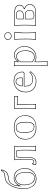

<svg xmlns="http://www.w3.org/2000/svg" viewBox="1418 -2156 973 3850"><g transform="rotate(-90 1905.0 -231.5)"><path d="M249 -398.9Q162.6 -398.9 134.8 -299.8Q126 -267.6 126 -234.9Q126 -105.5 193.4 -53.7Q224.6 -30.3 263.2 -29.8Q340.3 -29.8 362.8 -120.1Q370.6 -152.8 371.1 -193.8Q371.1 -328.6 308.6 -378.4Q281.7 -398.4 249 -398.9ZM42 -237.8Q42.5 -389.2 95.2 -486.8Q153.3 -601.1 254.4 -620.1Q265.1 -622.1 274.9 -623Q365.7 -629.4 389.6 -663.6Q399.4 -678.2 402.8 -698.2H430.2Q415.5 -577.6 312.5 -552.2Q293.9 -547.9 273.9 -545.9Q192.9 -539.1 161.1 -502.4Q145.5 -483.9 128.9 -449.2Q107.9 -404.3 106 -340.8Q155.3 -440.9 259.8 -441.9Q382.3 -441.9 433.1 -335Q457.5 -281.7 458 -217.8Q458 -117.2 389.6 -48.8Q328.6 11.2 245.1 12.2Q148.9 12.2 92.3 -62.5Q42.5 -129.4 42 -237.8ZM249 -409.2Q330.6 -409.2 363.8 -310.5Q380.9 -259.8 380.9 -193.8Q380.9 -53.7 298.8 -25.9Q281.2 -20 263.2 -20Q179.7 -20 140.1 -108.4Q116.2 -162.6 116.2 -234.9Q116.2 -316.4 157.2 -366.7Q192.4 -408.7 249 -409.2ZM51.8 -237.8Q51.8 -78.1 154.3 -21Q196.3 2 245.1 2Q342.3 2 402.3 -78.6Q447.3 -140.6 448.2 -217.8Q448.2 -329.6 381.3 -389.6Q332.5 -431.6 259.8 -432.1Q160.2 -431.2 115.2 -336.9L94.7 -293.9L96.2 -341.3Q98.1 -407.2 120.1 -453.1Q147.9 -514.2 186 -534.7Q218.3 -551.3 272.9 -556.2Q370.6 -565.4 402.3 -633.3Q413.1 -657.2 418.5 -688H411.1Q397.9 -635.7 333 -620.6Q309.1 -615.2 275.9 -612.8Q169.4 -604.5 107.4 -488.8Q105.5 -484.9 104 -482.4Q51.8 -385.3 51.8 -237.8Z M678.7 -150.9Q678.7 -7.8 591.8 7.8Q578.6 9.8 564.9 9.8Q537.6 9.3 522.9 2L521.5 -1Q526.4 -9.3 533.7 -56.2Q535.6 -67.9 537.6 -75.2L547.9 -76.2Q561 -52.2 570.3 -47.9Q579.1 -44.4 589.8 -43.9Q621.6 -43.9 626.5 -99.1Q627.4 -113.3 627.9 -129.9V-258.8Q627.9 -366.2 618.7 -429.2L619.6 -432.1Q621.6 -432.1 676.8 -429.2H851.6L903.8 -432.1L904.8 -429.2Q895 -360.8 894.5 -229V-179.2Q894.5 -63 904.8 0L902.8 2.9Q900.9 2.9 854.5 0L805.7 2.9L804.7 0Q814.5 -61 814.9 -179.2V-229Q814.9 -346.7 806.6 -375Q794.9 -387.7 780.8 -388.2H712.9Q696.3 -387.2 686.5 -375Q678.7 -347.2 678.7 -266.1ZM668.9 -150.9V-266.1Q668.9 -348.6 677.2 -377.9L677.7 -379.4L678.7 -381.3Q692.9 -397.9 712.9 -397.9H780.8Q801.8 -397 814.5 -381.3L815.9 -379.4L816.4 -377.9Q824.7 -348.6 824.7 -229V-179.2Q824.7 -65.9 816.4 -8.3Q833.5 -9.8 854.5 -9.8Q876.5 -9.8 893.6 -8.3Q884.8 -69.3 884.8 -179.2V-229Q884.8 -353.5 893.6 -420.9Q875 -418.9 851.6 -418.9H676.8Q652.3 -418.9 629.9 -420.9Q637.7 -360.4 637.7 -258.8V-129.9Q637.7 -41.5 598.6 -34.7Q593.8 -34.2 589.8 -34.2Q560.1 -35.2 544.9 -60.5Q543.9 -54.7 542 -43Q538.1 -16.1 534.2 -4.4Q548.8 -0.5 564.9 0Q640.6 0 660.2 -72.3Q668.9 -104.5 668.9 -150.9Z M1269.5 -389.2Q1195.8 -389.2 1180.7 -310.1Q1174.8 -279.8 1174.8 -228Q1174.8 -65.4 1258.8 -43.5Q1273.4 -40 1288.6 -40Q1374 -42.5 1374.5 -187Q1374.5 -325.7 1337.9 -364.3Q1313.5 -388.7 1269.5 -389.2ZM1032.7 -205.1Q1032.7 -352.1 1143.6 -410.2Q1200.7 -439.5 1276.9 -439Q1445.3 -439 1497.6 -316.9Q1516.6 -271 1516.6 -213.9Q1516.6 -76.7 1411.1 -20.5Q1353.5 9.8 1274.9 9.8Q1128.4 9.8 1066.4 -84Q1033.2 -135.3 1032.7 -205.1ZM1269.5 -398.9Q1347.7 -398.9 1371.1 -322.8Q1384.8 -276.4 1384.8 -187Q1384.8 -41 1300.3 -30.8Q1294.4 -30.3 1288.6 -29.8Q1165.5 -33.2 1164.6 -228Q1164.6 -339.8 1201.7 -375.5Q1227.1 -398.4 1269.5 -398.9ZM1042.5 -205.1Q1042.5 -80.1 1144 -27.8Q1199.2 0 1274.9 0Q1428.2 0 1482.4 -105Q1506.3 -152.3 1506.8 -213.9Q1506.8 -357.9 1394.5 -407.2Q1344.7 -428.7 1276.9 -429.2Q1131.8 -430.2 1073.2 -331.1Q1043 -278.3 1042.5 -205.1Z M1654.8 -229Q1654.8 -361.8 1644.5 -429.2L1645.5 -432.1Q1647.5 -432.1 1697.8 -429.2H1847.7Q1873 -429.2 1902.8 -431.2L1904.8 -429.2Q1901.4 -385.3 1904.8 -360.8L1902.8 -357.9Q1902.8 -357.9 1841.3 -365.7Q1794.4 -369.1 1734.4 -369.1V-180.2Q1734.4 -63 1744.6 0L1742.7 2.9Q1740.7 2.9 1694.8 0L1645.5 2.9L1644.5 0Q1654.3 -61 1654.8 -180.2ZM1664.6 -229V-180.2Q1664.6 -65.9 1656.2 -8.3Q1673.3 -9.8 1694.8 -9.8Q1716.8 -9.8 1733.4 -8.3Q1724.6 -69.3 1724.6 -180.2V-378.9H1734.4Q1837.9 -378.9 1893.6 -370.1Q1892.1 -392.6 1894 -420.4Q1868.2 -418.9 1847.7 -418.9H1697.8Q1674.3 -418.9 1655.8 -420.9Q1664.6 -352.5 1664.6 -229Z M2380.4 -128.9Q2393.6 -125 2395.5 -98.1Q2317.4 6.3 2208.5 9.8Q2100.6 9.3 2045.4 -40Q1989.3 -90.8 1980 -177.7Q1978.5 -190.4 1978.5 -202.1Q1978.5 -329.6 2067.9 -398.4Q2127.4 -443.8 2201.7 -443.8Q2346.2 -443.8 2381.8 -331.5Q2391.1 -300.8 2391.6 -266.1Q2389.6 -231.4 2362.3 -230H2106.4V-213.9Q2106.4 -90.8 2196.8 -70.8Q2218.3 -65.9 2247.6 -65.9Q2307.1 -65.9 2364.3 -113.8Q2373 -121.6 2380.4 -128.9ZM2110.4 -274.9H2262.7Q2264.6 -277.8 2264.6 -295.9Q2264.6 -379.4 2209.5 -392.6Q2202.1 -394 2195.3 -394Q2160.6 -392.6 2141.6 -365.2Q2112.3 -320.3 2110.4 -274.9ZM2381.8 -116.2Q2326.2 -63 2259.3 -56.6Q2252.4 -56.2 2247.6 -56.2Q2122.1 -56.2 2101.1 -162.1Q2096.7 -186 2096.7 -213.9V-240.2H2362.3Q2380.9 -241.7 2381.3 -266.1Q2381.3 -383.3 2287.6 -419.9Q2250.5 -434.1 2201.7 -434.1Q2106.4 -434.1 2044.4 -362.8Q1989.3 -297.9 1988.3 -202.1Q1988.3 -122.1 2036.6 -63.5Q2044.4 -54.2 2052.2 -47.4Q2105.5 -0.5 2208.5 0Q2314.5 -1 2385.3 -101.1Q2384.8 -109.9 2381.8 -116.2ZM2100.1 -265.1 2100.6 -275.4Q2102.5 -324.2 2133.3 -370.6Q2155.8 -403.3 2195.3 -403.8Q2242.2 -403.8 2263.2 -357.4Q2274.4 -331.5 2274.4 -295.9Q2274.4 -275.9 2272.9 -272.9Q2271 -269.5 2269.5 -268.1L2266.6 -265.1Z M2513.7 32.2V-234.9Q2513.7 -380.4 2503.4 -436L2505.4 -439Q2540 -432.1 2556.6 -432.1Q2575.7 -432.6 2592.3 -439Q2600.6 -437 2601.6 -429.2Q2592.3 -360.4 2592.3 -359.9H2594.2Q2646.5 -438.5 2724.6 -439Q2802.2 -439 2857.4 -368.7Q2903.8 -308.6 2904.3 -234.9Q2904.3 -113.3 2825.2 -43Q2764.6 9.8 2682.6 9.8Q2633.8 9.3 2593.3 -12.2V32.2Q2593.3 165.5 2603.5 231.9L2601.6 234.9Q2599.6 234.9 2553.7 231.9L2504.4 234.9L2503.4 231.9Q2513.7 168.5 2513.7 32.2ZM2593.3 -300.8V-77.1Q2630.4 -34.2 2676.3 -34.2Q2794.4 -34.2 2807.1 -176.8Q2808.6 -192.4 2808.6 -208Q2808.6 -324.2 2748 -366.7Q2725.1 -382.8 2697.3 -382.8Q2654.8 -382.8 2618.2 -340.8Q2602.5 -322.3 2593.3 -300.8ZM2523.4 32.2Q2523.4 161.1 2514.6 223.6Q2532.2 222.2 2553.7 222.2Q2576.2 222.2 2592.3 223.6Q2583.5 157.2 2583.5 32.2V-28.8L2598.1 -21Q2637.7 -0.5 2682.6 0Q2787.1 0 2847.7 -82.5Q2894 -146.5 2894.5 -234.9Q2894.5 -320.3 2833.5 -380.9Q2784.2 -428.7 2724.6 -429.2Q2651.9 -427.7 2603 -354.5L2600.1 -350.1H2581.1L2582.5 -360.8Q2586.4 -397.5 2591.3 -427.7Q2574.2 -422.4 2556.6 -421.9Q2539.6 -421.9 2515.1 -426.8Q2523.4 -365.7 2523.4 -234.9ZM2583.5 -303.2 2584.5 -304.7Q2608.9 -363.3 2662.6 -385.7Q2681.2 -393.1 2697.3 -393.1Q2764.2 -393.1 2797.4 -319.3Q2817.9 -272.5 2818.4 -208Q2818.4 -65.4 2729 -32.7Q2705.1 -24.4 2676.3 -23.9Q2625 -25.4 2585.9 -70.3L2583.5 -73.2Z M3031.2 -559.1Q3031.2 -602.5 3070.8 -622.1Q3087.9 -629.9 3106.4 -629.9Q3151.9 -629.9 3172.9 -592.8Q3181.2 -576.7 3181.2 -559.1Q3181.2 -515.6 3141.6 -496.1Q3124.5 -488.3 3106.4 -487.8Q3061 -487.8 3040 -525.4Q3031.7 -541.5 3031.2 -559.1ZM3042.5 -234.9Q3042.5 -374 3032.2 -428.2L3035.2 -432.1Q3042 -432.1 3059.6 -430.7Q3090.3 -428.7 3106.4 -429.2Q3111.3 -429.2 3115.7 -429.2Q3120.1 -429.2 3124.8 -429.7Q3129.4 -430.2 3133.3 -430.2Q3137.2 -430.2 3142.3 -430.7Q3147.5 -431.2 3149.9 -431.2Q3152.3 -431.2 3157.2 -432.1Q3162.1 -433.1 3163.8 -433.1Q3165.5 -433.1 3170.4 -433.6L3175.3 -434.1Q3183.6 -432.1 3184.6 -423.8Q3174.8 -301.3 3174.3 -246.1V-180.2Q3174.3 -70.8 3184.6 0L3182.1 2.9Q3136.2 0 3108.4 0Q3078.1 0 3034.2 2.9L3032.2 0Q3042 -68.4 3042.5 -180.2ZM3041.5 -559.1Q3041.5 -521 3076.7 -504.4Q3090.8 -498 3106.4 -498Q3148.4 -498 3165.5 -532.7Q3171.4 -545.4 3171.4 -559.1Q3171.4 -597.2 3136.2 -613.8Q3122.1 -620.1 3106.4 -620.1Q3064.5 -620.1 3047.4 -585.4Q3041.5 -572.3 3041.5 -559.1ZM3052.2 -234.9V-180.2Q3052.2 -72.3 3043.5 -7.8Q3078.6 -10.3 3108.4 -9.8Q3138.7 -9.8 3173.3 -7.8Q3164.6 -76.7 3164.6 -180.2V-246.1Q3164.6 -304.2 3174.3 -423.8Q3132.3 -418.9 3106.4 -418.9Q3096.2 -418.9 3043.5 -421.9Q3052.2 -364.3 3052.2 -234.9Z M3386.2 0Q3386.2 0 3311 2.9L3310.1 0Q3320.8 -70.3 3321.3 -180.2V-249Q3321.3 -356.4 3310.1 -429.2L3311 -432.1Q3312.5 -432.1 3386.2 -429.2Q3427.7 -429.2 3504.9 -430.2Q3553.2 -431.2 3569.3 -431.2Q3731.4 -430.2 3731.9 -323.2Q3731.9 -275.4 3686 -244.1Q3669.4 -233.4 3656.2 -231V-229Q3719.7 -210.4 3739.3 -160.6Q3745.6 -143.6 3746.1 -125Q3746.1 -43.5 3669.4 -11.2Q3638.2 1.5 3605 2Q3523.9 2 3431.6 0.5Q3397.5 0 3386.2 0ZM3453.1 -208V-86.9Q3453.1 -55.7 3467.8 -48.3Q3482.4 -42 3520 -42Q3594.7 -42 3611.8 -81.5Q3618.7 -99.1 3619.1 -123Q3619.1 -187.5 3562 -203.6Q3546.4 -208 3529.3 -208ZM3453.1 -253.9H3520Q3591.3 -253.9 3605.5 -303.7Q3607.9 -313.5 3607.9 -323.2Q3607.9 -378.9 3550.3 -384.8Q3538.6 -385.7 3520 -386.2Q3464.4 -386.2 3457 -375Q3453.1 -368.2 3453.1 -352.1ZM3386.2 -9.8Q3397.5 -9.8 3432.1 -9.3Q3525.4 -7.8 3605 -7.8Q3671.4 -7.8 3709.5 -51.3Q3735.4 -82 3736.3 -125Q3736.3 -182.6 3674.8 -211.4Q3664.1 -216.3 3653.3 -219.2L3646 -221.7V-239.7L3654.8 -240.7Q3681.2 -244.6 3704.6 -275.4Q3721.7 -298.8 3722.2 -323.2Q3719.7 -420.4 3569.3 -420.9Q3553.7 -420.9 3505.4 -420.4Q3427.2 -418.9 3386.2 -418.9Q3358.4 -418.9 3321.3 -421.4Q3331.1 -350.6 3331.1 -249V-180.2Q3331.1 -74.2 3321.3 -7.8Q3358.9 -9.8 3386.2 -9.8ZM3442.9 -217.8H3529.3Q3599.1 -217.8 3621.6 -163.6Q3628.9 -144.5 3628.9 -123Q3628.9 -43.9 3550.8 -33.7Q3536.6 -32.2 3520 -32.2Q3459 -32.2 3447.8 -57.1Q3443.4 -68.8 3442.9 -86.9ZM3442.9 -244.1V-352.1Q3442.9 -383.8 3465.8 -391.1Q3482.4 -396 3520 -396Q3590.3 -396 3609.4 -362.8Q3618.2 -346.2 3618.2 -323.2Q3618.2 -269 3563.5 -250.5Q3543.5 -244.1 3520 -244.1Z"/></g></svg>

Font: Linux Biolinum Outline O
Style: Bold
Weight: 700
Designer: Philipp H. Poll
Foundry: Philipp H. Poll
Version: Version 0.9.2